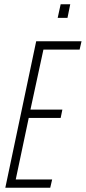

<svg xmlns="http://www.w3.org/2000/svg" viewBox="-20 -882 403 902"><path d="M5 0 150 -688H363L354 -649H184L123 -367H273L265 -328H115L54 -39H225L216 0ZM251 -798 265 -862H310L297 -798Z"/></svg>

Font: Saira Ultra Condensed ExLight
Style: Italic
Weight: 200
Width: 1
Italic angle: -12°
Designer: Hector Gatti with collaboration of the Omnibus-Type team
Foundry: Omnibus-Type
Version: Version 1.001; ttfautohint (v1.8)